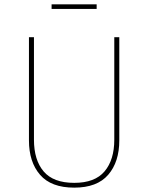

<svg xmlns="http://www.w3.org/2000/svg" viewBox="-20 -852 680 882"><path d="M424 -811H217V-832H424ZM528 -681V-207Q528 -108 477 -49Q426 10 321 10Q215 10 164 -49Q113 -108 113 -207V-681H136V-210Q136 -117 180.5 -64.5Q225 -12 321 -12Q416 -12 460.5 -65Q505 -118 505 -210V-681Z"/></svg>

Font: FiraGO Thin
Style: Regular
Weight: 100
Designer: bBox Type
Foundry: bBox Type GmbH
Version: Version 1.001;PS 001.001;hotconv 1.0.88;makeotf.lib2.5.64775